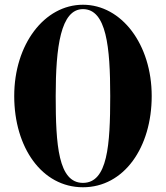

<svg xmlns="http://www.w3.org/2000/svg" viewBox="-20 -780 700 810"><path d="M330 10C503 10 620 -157.5 620 -375C620 -592.5 493 -760 330 -760C167 -760 40 -592.5 40 -375C40 -157.5 157 10 330 10ZM330 -741.5C429 -741.5 445 -582 445 -375C445 -168 434 -8.5 330 -8.5C226 -8.5 215 -168 215 -375C215 -582 236 -741.5 330 -741.5Z"/></svg>

Font: Bodoni* 11pt
Style: Bold
Weight: 700
Version: Version 2.3